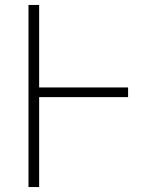

<svg xmlns="http://www.w3.org/2000/svg" viewBox="-20 -755 640 775"><path d="M95 0V-735H138V-402H497V-363H138V0Z"/></svg>

Font: Zed Sans Extralight Extended
Style: Regular
Weight: 200
Width: 7
Designer: Belleve Invis
Foundry: Belleve Invis
Version: Version 1.0.0; ttfautohint (v1.8.4)